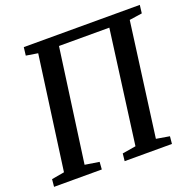

<svg xmlns="http://www.w3.org/2000/svg" viewBox="-130 -875 1013 1007"><g transform="rotate(-20 376.5 -371.5)"><path d="M4 0 8 -41.5 79 -54 165.5 -687 100 -697.5 105.5 -743H753L747.5 -697.5L676.5 -687L592 -54L666 -41.5L662 0H398L402.5 -41.5L478 -54L562 -685.5H281L194 -54L273.5 -41.5L270.5 0Z"/></g></svg>

Font: Merriweather Medium
Style: Italic
Weight: 500
Italic angle: -7.8°
Version: Version 2.101